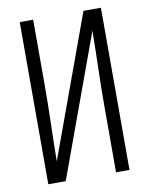

<svg xmlns="http://www.w3.org/2000/svg" viewBox="-83 -796 666 857"><g transform="rotate(-10 250.0 -367.5)"><path d="M66 0V-735H127V-441Q127 -354 124.5 -267Q122 -180 121 -94L355 -735H434V0H373V-294Q373 -381 375.5 -468Q378 -555 379 -641L145 0Z"/></g></svg>

Font: Iosevka Term Curly Light
Style: Regular
Weight: 300
Designer: Belleve Invis
Foundry: Belleve Invis
Version: Version 32.3.0